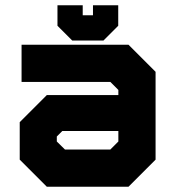

<svg xmlns="http://www.w3.org/2000/svg" viewBox="-20 -710 666 730"><path d="M158 0 55 -103V-245.5L158 -348.5H430V-368L399.5 -398.5H62V-540H468.5L571.5 -437V-103L468.5 0ZM194.5 -69 130.5 -132V-225L183.5 -278H502V-137L433 -69ZM194.5 -69H433L502 -137V-403L437 -467H124.5H437L502 -403V-278H183.5L130.5 -225V-132ZM227 -141.5H399.5L430 -172V-212H217L196 -191V-172ZM254.5 -556 198.5 -612V-690H294.5V-652H333.5V-690H429.5V-612L373.5 -556ZM280.5 -600H348.5L381.5 -636V-649V-636L348.5 -600H280.5L247.5 -636V-649V-636Z"/></svg>

Font: Tourney Thin Black
Style: Regular
Weight: 900
Version: Version 1.015